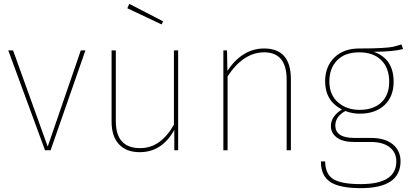

<svg xmlns="http://www.w3.org/2000/svg" viewBox="-20 -781 2139 998"><path d="M424 -519 243 0H214L23 -519H48L228 -19L400 -519Z M652 -761 828 -670 820 -654 642 -738ZM906 -519V0H886V-106Q822 10 706 10Q637 10 598.5 -31Q560 -72 560 -149V-519H582V-151Q582 -11 709 -11Q815 -11 884 -133V-519Z M1353 -529Q1492 -529 1492 -369V0H1470V-367Q1470 -509 1353 -509Q1245 -509 1163 -384V0H1141V-519H1160L1162 -413Q1240 -529 1353 -529Z M2067 -550 2075 -526Q2021 -512 1922 -512Q2026 -476 2026 -356Q2026 -279 1978.5 -234.5Q1931 -190 1849 -190Q1812 -190 1775 -204Q1723 -175 1723 -129Q1723 -64 1822 -64H1909Q1981 -64 2021.5 -31Q2062 2 2062 57Q2062 197 1855 197Q1746 197 1697 165Q1648 133 1648 58H1670Q1671 124 1712.5 150Q1754 176 1855 176Q2040 176 2040 58Q2040 11 2005 -16Q1970 -43 1908 -43H1820Q1762 -43 1731 -66Q1700 -89 1700 -126Q1700 -176 1757 -212Q1670 -257 1670 -358Q1670 -435 1718 -482Q1766 -529 1847 -529Q1918 -529 1962.5 -531.5Q2007 -534 2024 -538Q2041 -542 2067 -550ZM1848 -509Q1773 -509 1732.5 -467.5Q1692 -426 1692 -358Q1692 -288 1737 -249Q1782 -210 1849 -210Q1921 -210 1962 -248.5Q2003 -287 2003 -356Q2003 -428 1961.5 -468.5Q1920 -509 1848 -509Z"/></svg>

Font: FiraGO Thin
Style: Regular
Weight: 100
Designer: bBox Type
Foundry: bBox Type GmbH
Version: Version 1.001;PS 001.001;hotconv 1.0.88;makeotf.lib2.5.64775